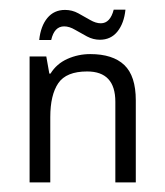

<svg xmlns="http://www.w3.org/2000/svg" viewBox="-20 -379 342 399"><path d="M167.5 -266.6Q214.4 -266.6 238.3 -243.9Q262.2 -221.2 262.2 -170.4V0H219.7V-167.5Q219.7 -230.5 161.1 -230.5Q117.7 -230.5 101.1 -206.1Q84.5 -181.6 84.5 -135.7V0H41.5V-261.7H76.2L82.5 -226.1H85Q97.7 -246.6 120.1 -256.6Q142.6 -266.6 167.5 -266.6ZM61.5 -295.9Q64.5 -324.7 78.4 -341.6Q92.3 -358.4 115.2 -358.4Q129.9 -358.4 142.8 -351.3Q155.8 -344.2 167.5 -337.4Q179.2 -330.6 189.5 -330.6Q209 -330.6 216.3 -358.9H240.7Q237.8 -330.6 224.1 -313.5Q210.4 -296.4 187.5 -296.4Q173.8 -296.4 160.9 -303.2Q147.9 -310.1 136 -317.1Q124 -324.2 113.3 -324.2Q92.8 -324.2 86.4 -295.9Z"/></svg>

Font: NotoSansOldHungarianUI
Style: Regular
Weight: 400
Designer: Monotype Design Team
Foundry: Monotype Imaging Inc.
Version: Version 1001.000; ttfautohint (v1.8.4.7-5d5b)